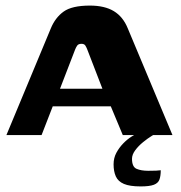

<svg xmlns="http://www.w3.org/2000/svg" viewBox="-20 -484 649 688"><path d="M3 0 162 -382Q178 -421 208 -442.5Q238 -464 302 -464Q355 -464 388 -444Q421 -424 438 -382L598 0H420L377 -103H169L129 0ZM195 -166H347L293 -306Q290 -314 286 -320.5Q282 -327 272 -327Q261 -327 256.5 -320.5Q252 -314 249 -306ZM484 184Q445 184 424 175Q403 166 395 148Q387 130 387 105Q387 82 397 63.5Q407 45 421.5 30Q436 15 452 5Q468 -5 480 -10H548Q540 -7 524.5 2.5Q509 12 492.5 25.5Q476 39 464.5 54.5Q453 70 453 85Q453 114 469.5 121Q486 128 511 128Q531 128 539.5 127.5Q548 127 551 126.5Q554 126 556 126Q556 146 551.5 159Q547 172 531.5 178Q516 184 484 184Z"/></svg>

Font: Genos
Style: Bold
Weight: 700
Designer: Robert E. Leuschke
Foundry: Robert E. Leuschke
Version: Version 1.010